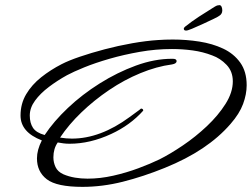

<svg xmlns="http://www.w3.org/2000/svg" viewBox="-20 -701 981 748"><path d="M301 27Q201 27 162.5 -2.5Q124 -32 124 -84Q124 -117 143 -154Q60 -186 60 -251Q60 -297 82 -334Q104 -371 140.5 -400Q177 -429 220 -451Q247 -465 291 -480Q335 -495 388 -509Q441 -523 495 -532.5Q549 -542 595 -545Q609 -546 623.5 -546.5Q638 -547 653 -547Q706 -547 757 -539Q808 -531 849.5 -511.5Q891 -492 916 -457Q941 -422 941 -369Q941 -334 927 -296Q913 -258 878 -218Q833 -166 769.5 -123.5Q706 -81 622 -47Q538 -13 458.5 7Q379 27 301 27ZM227 -22Q248 -13 272 -9Q296 -5 321 -5Q370 -5 421 -16.5Q472 -28 519 -45.5Q566 -63 601 -80Q643 -101 692.5 -134.5Q742 -168 786 -209.5Q830 -251 858.5 -296Q887 -341 887 -384Q887 -423 862.5 -448.5Q838 -474 807 -485Q771 -499 731 -504.5Q691 -510 650 -510Q587 -510 524.5 -499Q462 -488 406.5 -472Q351 -456 308 -438.5Q265 -421 241 -408Q203 -387 170 -362Q137 -337 116.5 -309Q96 -281 96 -251Q96 -222 108.5 -203Q121 -184 154 -175Q189 -228 244.5 -280.5Q300 -333 368.5 -376Q437 -419 509.5 -445.5Q582 -472 650 -472H653Q668 -472 668 -463Q668 -453 650 -450Q590 -442 527 -416Q464 -390 405.5 -350.5Q347 -311 297.5 -263.5Q248 -216 214 -165Q226 -163 237.5 -162Q249 -161 260 -161Q371 -161 485 -245Q511 -264 520.5 -271Q530 -278 529 -278Q538 -278 538 -270Q487 -213 413 -179Q331 -141 251 -141Q238 -141 227 -142.5Q216 -144 205 -146Q188 -122 188 -88Q188 -68 196.5 -50Q205 -32 227 -22ZM704 -582Q696 -582 696 -590Q698 -595 701 -597Q726 -617 755 -636Q784 -655 815 -674Q823 -679 827.5 -680Q832 -681 836 -681Q841 -680 843.5 -674Q846 -668 846 -660Q846 -653 842.5 -647.5Q839 -642 835 -640Q832 -637 813.5 -628Q795 -619 771 -608Q747 -597 728 -589Q709 -581 704 -582Z"/></svg>

Font: Corinthia
Style: Bold
Weight: 700
Designer: Robert E. Leuschke
Foundry: Robert E. Leuschke
Version: Version 1.013; ttfautohint (v1.8.3)